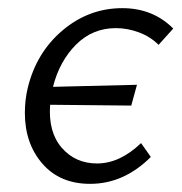

<svg xmlns="http://www.w3.org/2000/svg" viewBox="-20 -443 447 471"><path d="M41 -166Q41 -198 48 -227Q69 -314 133.5 -368.5Q198 -423 280 -423Q355 -423 405 -373L369 -333Q349 -353 321 -363.5Q293 -374 264 -374Q207 -374 166.5 -333.5Q126 -293 110 -230L316 -235L302 -184L103 -186Q98 -119 131.5 -80.5Q165 -42 218 -42Q274 -42 326 -92L350 -58Q284 8 201 8Q127 8 84 -41.5Q41 -91 41 -166Z"/></svg>

Font: LXGW Bright GB
Style: Italic
Weight: 400
Italic angle: -12°
Designer: Christian Thalmann (Catharsis Fonts)
Foundry: LXGW / Christian Thalmann (Catharsis Fonts) / Fontworks Inc.
Version: Version 5.510